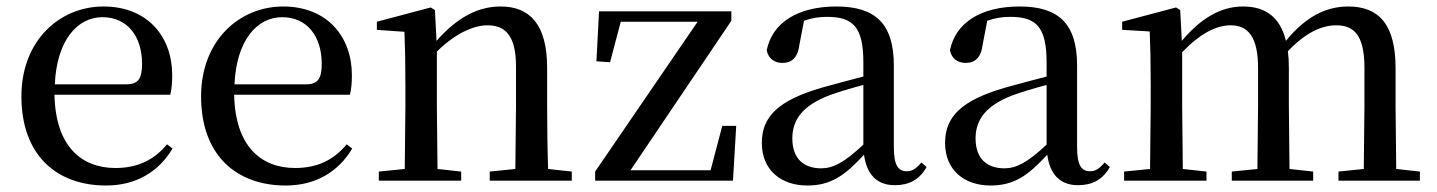

<svg xmlns="http://www.w3.org/2000/svg" viewBox="-20 -557 4430 592"><path d="M307 15C399 15 469 -27 512 -99L495 -112C456 -65 406 -39 336 -39C229 -39 151 -108 148 -265H505C509 -281 511 -301 511 -325C511 -445 434 -537 299 -537C164 -537 46 -432 46 -260C46 -78 155 15 307 15ZM149 -297C155 -432 218 -504 296 -504C372 -504 418 -446 418 -360C418 -316 407 -297 370 -297Z M861 15C953 15 1023 -27 1066 -99L1049 -112C1010 -65 960 -39 890 -39C783 -39 705 -108 702 -265H1059C1063 -281 1065 -301 1065 -325C1065 -445 988 -537 853 -537C718 -537 600 -432 600 -260C600 -78 709 15 861 15ZM703 -297C709 -432 772 -504 850 -504C926 -504 972 -446 972 -360C972 -316 961 -297 924 -297Z M1568 0H1743V-28L1670 -36C1668 -91 1667 -174 1667 -230V-348C1667 -482 1613 -537 1524 -537C1458 -537 1394 -508 1326 -431L1321 -526L1308 -534L1142 -490V-465L1227 -459C1229 -410 1230 -363 1230 -295V-230L1228 -36L1148 -28V0H1402V-28L1329 -36L1327 -230V-398C1388 -458 1444 -479 1483 -479C1539 -479 1571 -446 1571 -352V-230L1569 -36L1490 -28V0Z M1815 0H2240L2250 -169H2207L2171 -32H1924L2235 -493V-522H1827L1819 -368L1861 -365L1894 -490H2131L1815 -28Z M2739 14C2783 14 2815 -3 2837 -42L2821 -56C2804 -36 2792 -29 2776 -29C2750 -29 2736 -46 2736 -104V-355C2736 -483 2680 -537 2559 -537C2438 -537 2361 -486 2344 -402C2349 -377 2367 -363 2393 -363C2420 -363 2440 -378 2445 -420L2459 -493C2484 -502 2507 -505 2530 -505C2609 -505 2642 -475 2642 -365V-321C2600 -310 2554 -298 2515 -287C2377 -247 2329 -196 2329 -116C2329 -32 2389 15 2469 15C2543 15 2586 -17 2644 -80C2652 -21 2682 14 2739 14ZM2642 -111C2582 -55 2548 -38 2512 -38C2458 -38 2423 -68 2423 -130C2423 -189 2456 -232 2537 -263C2567 -274 2604 -285 2642 -295Z M3304 14C3348 14 3380 -3 3402 -42L3386 -56C3369 -36 3357 -29 3341 -29C3315 -29 3301 -46 3301 -104V-355C3301 -483 3245 -537 3124 -537C3003 -537 2926 -486 2909 -402C2914 -377 2932 -363 2958 -363C2985 -363 3005 -378 3010 -420L3024 -493C3049 -502 3072 -505 3095 -505C3174 -505 3207 -475 3207 -365V-321C3165 -310 3119 -298 3080 -287C2942 -247 2894 -196 2894 -116C2894 -32 2954 15 3034 15C3108 15 3151 -17 3209 -80C3217 -21 3247 14 3304 14ZM3207 -111C3147 -55 3113 -38 3077 -38C3023 -38 2988 -68 2988 -130C2988 -189 3021 -232 3102 -263C3132 -274 3169 -285 3207 -295Z M4184 0H4358V-28L4285 -36L4283 -230V-347C4283 -481 4232 -537 4137 -537C4068 -537 4005 -505 3945 -431C3927 -505 3881 -537 3813 -537C3744 -537 3683 -501 3624 -431L3619 -526L3606 -534L3440 -490V-465L3525 -460C3527 -410 3528 -363 3528 -296V-230L3526 -36L3446 -28V0H3700V-28L3627 -36L3625 -230V-396C3681 -454 3730 -479 3775 -479C3828 -479 3859 -443 3859 -348V-230L3857 -36L3778 -28V0H4029V-28L3956 -36L3954 -230V-348C3954 -367 3953 -384 3951 -399C4006 -457 4056 -479 4100 -479C4156 -479 4187 -447 4187 -348V-230L4185 -36L4107 -28V0Z"/></svg>

Font: Noto Serif TC Medium
Style: Regular
Weight: 500
Designer: Ryoko NISHIZUKA 西塚涼子 (kana & ideographs); Frank Grießhammer (Latin, Greek & Cyrillic); Wenlong ZHANG 张文龙 (bopomofo); San
Foundry: Adobe
Version: Version 2.001;hotconv 1.1.0;makeotfexe 2.6.0